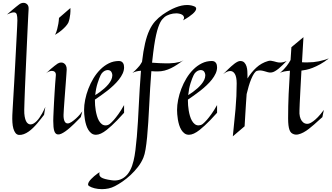

<svg xmlns="http://www.w3.org/2000/svg" viewBox="-20 -928 2311 1338"><path d="M287.1 -127.9Q277.3 -115.2 265.4 -99.9Q253.4 -84.5 239.7 -68.4Q226.1 -52.2 210.9 -37.4Q195.8 -22.5 179.4 -11Q163.1 0.5 146 6.8Q128.9 13.2 111.8 12.2Q97.2 10.7 87.9 -1.2Q78.6 -13.2 73.2 -32Q67.9 -50.8 66.4 -75.2Q64.9 -99.6 65.9 -126Q66.4 -139.2 68.4 -172.6Q70.3 -206.1 73 -252Q75.7 -297.9 78.9 -352.5Q82 -407.2 85 -463.4Q87.9 -519.5 90.8 -573.5Q93.8 -627.4 95.9 -671.4Q98.1 -715.3 99.6 -745.8Q101.1 -776.4 101.1 -786.1Q101.1 -812.5 96.9 -827.1Q92.8 -841.8 76.2 -841.8Q60.1 -841.8 28.8 -827.1Q50.3 -845.7 65.9 -858.9Q81.5 -872.1 91.8 -880.4Q104 -889.6 111.8 -896Q126.5 -908.2 144 -908.2Q159.2 -908.2 170.2 -897Q181.2 -885.7 179.2 -861.8Q178.7 -852.5 177 -822Q175.3 -791.5 173.3 -746.8Q171.4 -702.1 168.7 -647.2Q166 -592.3 163.6 -533.9Q161.1 -475.6 158.4 -417.7Q155.8 -359.9 153.8 -310.1Q151.9 -260.3 150.6 -221.7Q149.4 -183.1 148.9 -163.1Q148.4 -135.7 151.9 -116.2Q155.3 -96.7 161.1 -84.5Q167 -72.3 175.3 -66.7Q183.6 -61 192.9 -61Q204.1 -61 215.3 -67.9Q226.6 -74.7 236.8 -85.4Q247.1 -96.2 256.3 -109.9Q265.6 -123.5 273.4 -137.2Q281.2 -150.9 286.9 -163.1Q292.5 -175.3 295.9 -183.1Z M553.7 -151.9 543 -111.8Q534.7 -103.5 522.7 -91.1Q510.7 -78.6 496.3 -64.7Q481.9 -50.8 466.3 -37.1Q450.7 -23.4 435.5 -12.7Q420.4 -2 406.5 4.2Q392.6 10.3 381.8 8.8Q365.2 6.3 358.2 -15.4Q351.1 -37.1 351.1 -85.9Q351.1 -94.7 351.8 -114.5Q352.5 -134.3 353.8 -160.6Q355 -187 356.7 -218.5Q358.4 -250 360.4 -282Q362.3 -314 364.5 -345Q366.7 -376 369.1 -401.9Q370.6 -418.9 362.3 -426.5Q354 -434.1 341.8 -434.1Q331.5 -434.1 320.3 -429.2Q309.1 -424.3 299.8 -416Q319.3 -435.1 334.5 -448Q349.6 -460.9 360.4 -469.2Q373 -478.5 381.8 -484.9Q394 -492.2 405.5 -492.4Q417 -492.7 426 -486.8Q435.1 -481 440.2 -469.7Q445.3 -458.5 444.8 -442.9Q444.3 -432.1 442.6 -408.4Q440.9 -384.8 438.7 -354.5Q436.5 -324.2 433.8 -290.5Q431.2 -256.8 429 -225.6Q426.8 -194.3 425 -168.9Q423.3 -143.6 422.9 -129.9Q421.9 -102.1 429 -85Q436 -67.9 451.7 -67.9Q463.4 -67.9 478.8 -78.1Q494.1 -88.4 509.3 -102.1Q524.4 -115.7 536.4 -129.9Q548.3 -144 553.7 -151.9ZM470.7 -872.1Q471.7 -848.1 469.5 -829.3Q467.3 -810.5 464.4 -797.4Q460.9 -781.7 456.1 -770Q450.2 -758.3 438 -744.6Q427.7 -732.9 409.9 -717.5Q392.1 -702.1 363.8 -685.1Q373 -703.6 378.4 -724.4Q383.8 -745.1 386.7 -762.7Q390.1 -783.2 391.1 -803.2Z M844.7 -142.1Q818.8 -112.8 797.1 -90.6Q775.4 -68.4 758.8 -53.2Q739.3 -35.6 723.6 -22.9Q680.7 11.2 648.9 11.2Q630.9 11.2 617.9 1.7Q605 -7.8 595.7 -22.9Q586.4 -38.1 580.6 -57.1Q574.7 -76.2 571.5 -95.5Q568.4 -114.7 567.1 -132.3Q565.9 -149.9 565.9 -162.1Q565.9 -194.8 573.5 -232.9Q581.1 -271 595.5 -308.8Q609.9 -346.7 630.9 -381.6Q651.9 -416.5 679 -443.6Q706.1 -470.7 738.5 -486.8Q771 -502.9 808.6 -502.9Q818.8 -502.9 825.7 -499.3Q832.5 -495.6 836.9 -489.3Q841.3 -482.9 843 -475.1Q844.7 -467.3 844.7 -459Q844.7 -437.5 835 -416Q825.2 -394.5 808.8 -373.8Q792.5 -353 771.5 -333.3Q750.5 -313.5 727.8 -295.7Q705.1 -277.8 682.6 -262.2Q660.2 -246.6 641.6 -233.9V-223.1Q641.6 -210.9 642.8 -193.6Q644 -176.3 647.2 -157.5Q650.4 -138.7 655.8 -120.1Q661.1 -101.6 669.4 -86.9Q677.7 -72.3 689.2 -63.2Q700.7 -54.2 715.8 -54.2Q722.7 -54.2 730 -56.4Q737.3 -58.6 744.6 -64Q757.3 -74.2 773.4 -92.3Q787.1 -107.9 805.2 -132.8Q823.2 -157.7 844.7 -195.8ZM753.9 -430.2Q748 -437 738.8 -439Q729.5 -440.9 719 -438Q708.5 -435.1 698.5 -426.8Q688.5 -418.5 681.6 -404.8Q671.9 -385.3 660.2 -348.9Q648.4 -312.5 643.6 -265.1Q659.2 -274.4 675.8 -286.6Q692.4 -298.8 707.8 -312.5Q723.1 -326.2 735.6 -341.1Q748 -356 755.1 -371.3Q762.2 -386.7 762.7 -401.6Q763.2 -416.5 753.9 -430.2Z M1339.8 -880.9Q1350.1 -873 1345.7 -860.4Q1343.8 -855 1338.4 -847.7Q1333 -840.3 1322.5 -831.1Q1312 -821.8 1295.7 -810.5Q1279.3 -799.3 1255.4 -786.1Q1264.6 -799.8 1262 -809.3Q1259.3 -818.8 1250.7 -824.5Q1242.2 -830.1 1230.2 -832.5Q1218.3 -835 1208.5 -835Q1186 -835 1163.3 -827.9Q1140.6 -820.8 1125.5 -808.1Q1118.7 -801.8 1111.3 -793.7Q1104 -785.6 1096.9 -772Q1089.8 -758.3 1082.5 -737.5Q1075.2 -716.8 1068.1 -685.3Q1061 -653.8 1054.4 -610.1Q1047.9 -566.4 1041.5 -506.8L1039.6 -491.2Q1066.9 -488.8 1089.1 -488Q1111.3 -487.3 1127.4 -486.8Q1146.5 -486.3 1161.6 -486.8Q1180.7 -487.3 1198.7 -489.7Q1214.4 -492.2 1231.2 -496.3Q1248 -500.5 1259.8 -508.8Q1236.3 -492.2 1214.8 -477.8Q1193.4 -463.4 1171.6 -452.9Q1149.9 -442.4 1127 -436.3Q1104 -430.2 1077.6 -430.2Q1066.4 -430.2 1055.9 -430.7Q1045.4 -431.2 1034.7 -432.1Q1029.8 -374.5 1026.4 -313.5Q1022.9 -252.4 1019.8 -192.4Q1016.6 -132.3 1013.2 -75.9Q1009.8 -19.5 1005.1 28.1Q1000.5 75.7 994.4 112.3Q988.3 148.9 979.5 169.9Q965.3 204.6 941.4 235.4Q917.5 266.1 889.9 291.7Q862.3 317.4 833.5 337.2Q804.7 356.9 780.8 369.1Q759.3 380.4 736.3 385.3Q713.4 390.1 690.4 390.1Q662.6 390.1 638.9 384Q615.2 377.9 601.6 369.1Q593.3 364.3 593.8 356.2Q594.2 348.1 600.1 338.6Q606 329.1 615.7 319.1Q625.5 309.1 636.2 299.8Q647 290.5 657.2 283.2Q667.5 275.9 673.8 272Q670.9 283.7 673.1 292.5Q675.3 301.3 684.8 307.9Q694.3 314.5 712.2 319.3Q730 324.2 757.8 328.1Q812.5 336.4 852.5 302.7Q892.6 269 910.6 192.9Q918.5 161.1 923.8 117.9Q929.2 74.7 933.6 24.4Q938 -25.9 941.2 -81.5Q944.3 -137.2 947.3 -194.8Q950.2 -252.4 953.6 -309.8Q957 -367.2 961.4 -420.9Q961.4 -424.8 961.9 -428Q962.4 -431.2 962.4 -435.1Q947.3 -434.1 932.4 -430.9Q917.5 -427.7 902.8 -419.9Q912.6 -427.7 921.4 -436.5Q930.2 -445.3 937 -452.6Q944.8 -461.4 951.7 -469.2Q954.1 -472.2 957 -476.6Q959.5 -480.5 962.6 -485.4Q965.8 -490.2 969.7 -497.1Q978.5 -573.2 991 -626.2Q1003.4 -679.2 1020.8 -716.6Q1038.1 -753.9 1060.8 -779.3Q1083.5 -804.7 1113.8 -826.2Q1162.6 -859.9 1205.1 -876.5Q1247.6 -893.1 1283.7 -893.1Q1314.9 -893.1 1339.8 -880.9Z M1492.7 -142.1Q1466.8 -112.8 1445.1 -90.6Q1423.3 -68.4 1406.7 -53.2Q1387.2 -35.6 1371.6 -22.9Q1328.6 11.2 1296.9 11.2Q1278.8 11.2 1265.9 1.7Q1252.9 -7.8 1243.7 -22.9Q1234.4 -38.1 1228.5 -57.1Q1222.7 -76.2 1219.5 -95.5Q1216.3 -114.7 1215.1 -132.3Q1213.9 -149.9 1213.9 -162.1Q1213.9 -194.8 1221.4 -232.9Q1229 -271 1243.4 -308.8Q1257.8 -346.7 1278.8 -381.6Q1299.8 -416.5 1326.9 -443.6Q1354 -470.7 1386.5 -486.8Q1418.9 -502.9 1456.5 -502.9Q1466.8 -502.9 1473.6 -499.3Q1480.5 -495.6 1484.9 -489.3Q1489.3 -482.9 1491 -475.1Q1492.7 -467.3 1492.7 -459Q1492.7 -437.5 1482.9 -416Q1473.1 -394.5 1456.8 -373.8Q1440.4 -353 1419.4 -333.3Q1398.4 -313.5 1375.7 -295.7Q1353 -277.8 1330.6 -262.2Q1308.1 -246.6 1289.6 -233.9V-223.1Q1289.6 -210.9 1290.8 -193.6Q1292 -176.3 1295.2 -157.5Q1298.3 -138.7 1303.7 -120.1Q1309.1 -101.6 1317.4 -86.9Q1325.7 -72.3 1337.2 -63.2Q1348.6 -54.2 1363.8 -54.2Q1370.6 -54.2 1377.9 -56.4Q1385.3 -58.6 1392.6 -64Q1405.3 -74.2 1421.4 -92.3Q1435.1 -107.9 1453.1 -132.8Q1471.2 -157.7 1492.7 -195.8ZM1401.9 -430.2Q1396 -437 1386.7 -439Q1377.4 -440.9 1366.9 -438Q1356.4 -435.1 1346.4 -426.8Q1336.4 -418.5 1329.6 -404.8Q1319.8 -385.3 1308.1 -348.9Q1296.4 -312.5 1291.5 -265.1Q1307.1 -274.4 1323.7 -286.6Q1340.3 -298.8 1355.7 -312.5Q1371.1 -326.2 1383.5 -341.1Q1396 -356 1403.1 -371.3Q1410.2 -386.7 1410.6 -401.6Q1411.1 -416.5 1401.9 -430.2Z M1698.7 -271Q1696.3 -243.2 1694.3 -208.5Q1692.4 -178.7 1689.9 -137.9Q1687.5 -97.2 1684.6 -47.9L1602.5 22Q1613.3 -77.6 1621.3 -168Q1629.4 -258.3 1629.4 -346.2Q1629.4 -390.6 1617.2 -411.9Q1605 -433.1 1584.5 -433.1Q1563 -433.1 1534.7 -411.1Q1541 -417 1550 -426Q1559.1 -435.1 1569.6 -445.3Q1580.1 -455.6 1591.6 -465.8Q1603 -476.1 1614 -484.4Q1625 -492.7 1635.3 -497.8Q1645.5 -502.9 1653.3 -502.9Q1672.4 -502.9 1682.6 -492.2Q1692.9 -481.4 1697.8 -465.8Q1702.6 -450.2 1703.6 -433.1Q1704.6 -416 1704.6 -403.8V-380.9Q1730.5 -423.8 1765.9 -456.5Q1801.3 -489.3 1848.6 -502.9Q1858.9 -505.9 1868.7 -504.6Q1878.4 -503.4 1888.2 -500.7Q1897.9 -498 1908.9 -495.1Q1919.9 -492.2 1932.6 -492.2Q1942.4 -492.2 1953.1 -494.6Q1963.9 -497.1 1977.5 -502.9Q1963.4 -488.8 1949.7 -475.1Q1936 -461.4 1922.6 -450.4Q1909.2 -439.5 1896.2 -431.9Q1883.3 -424.3 1871.6 -422.9Q1858.9 -421.4 1847.4 -424.6Q1835.9 -427.7 1824 -431.4Q1812 -435.1 1798.8 -436.8Q1785.6 -438.5 1770.5 -434.1Q1760.3 -430.7 1750.2 -415.3Q1740.2 -399.9 1730.7 -377.2Q1721.2 -354.5 1713.1 -326.9Q1705.1 -299.3 1698.7 -272Z M2236.8 -162.1 2226.6 -111.8Q2215.3 -102.5 2200.4 -88.6Q2185.5 -74.7 2168.2 -59.6Q2150.9 -44.4 2132.3 -30Q2113.8 -15.6 2095.2 -5.6Q2076.7 4.4 2058.8 8.5Q2041 12.7 2025.9 6.8Q2016.1 3.4 2009 -3.4Q2002 -10.3 1997.3 -22.9Q1992.7 -35.6 1990.2 -55.4Q1987.8 -75.2 1987.8 -104Q1987.8 -190.9 1991.5 -272.7Q1995.1 -354.5 2000.5 -435.1Q1980 -433.6 1960.2 -429.9Q1940.4 -426.3 1929.7 -418Q1960.4 -445.3 1978 -468.5Q1995.6 -491.7 2004.9 -509.8L2010.7 -599.1L2094.7 -668.9L2084.5 -494.1Q2095.2 -493.2 2104.5 -493.2Q2113.8 -493.2 2122.6 -493.2Q2165 -493.2 2201.4 -500.7Q2237.8 -508.3 2271.5 -521Q2240.2 -496.1 2211.7 -480.5Q2183.1 -464.8 2158.7 -455.3Q2134.3 -445.8 2114.3 -441.7Q2094.2 -437.5 2080.6 -436Q2075.7 -348.1 2073 -293.7Q2070.3 -239.3 2068.8 -209.5Q2066.9 -174.3 2066.9 -158.2Q2065.4 -134.3 2069.8 -115.7Q2074.2 -97.2 2083.3 -85Q2092.3 -72.8 2105.2 -67.9Q2118.2 -63 2133.8 -66.9Q2146 -70.8 2162.1 -82.5Q2175.8 -92.3 2194.6 -111.1Q2213.4 -129.9 2236.8 -162.1ZM1929.7 -418 1926.8 -416Z"/></svg>

Font: Quintessential
Style: Regular
Weight: 400
Designer: Astigmatic (AOETI)
Foundry: Astigmatic (AOETI)
Version: Version 1.000